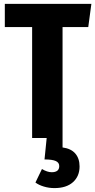

<svg xmlns="http://www.w3.org/2000/svg" viewBox="-20 -713 492 992"><path d="M303.2 48.8Q347.2 54.7 369.1 80.3Q391.1 106 391.1 147Q391.1 197.8 356.9 228.3Q322.8 258.8 261.2 258.8Q232.4 258.8 206.1 250.7Q179.7 242.7 163.1 230L196.8 160.2Q224.1 176.8 247.1 176.8Q286.1 176.8 286.1 145Q286.1 127 268.1 118.9Q250 110.8 210 110.8L221.2 0H146V-573.2H4.9V-692.9H452.1L436 -573.2H303.2Z"/></svg>

Font: Fira Sans Compressed
Style: Bold
Weight: 700
Width: 1
Designer: Carrois Corporate & Edenspiekermann AG
Foundry: Carrois Corporate GbR & Edenspiekermann AG
Version: Version 4.203;PS 004.203;hotconv 1.0.88;makeotf.lib2.5.64775